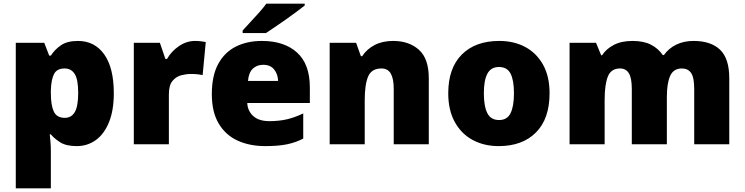

<svg xmlns="http://www.w3.org/2000/svg" viewBox="-20 -786 4057 1046"><path d="M404 -563Q496 -563 548 -489.5Q600 -416 600 -278Q600 -184 573.5 -119.5Q547 -55 501.5 -22.5Q456 10 398 10Q340 10 307.5 -11Q275 -32 257 -54H251Q253 -35 255 -13Q257 9 257 38V240H66V-553H221L248 -483H257Q277 -515 311.5 -539Q346 -563 404 -563ZM332 -413Q290 -413 274.5 -383Q259 -353 257 -294V-279Q257 -213 273 -178.5Q289 -144 333 -144Q369 -144 387.5 -175.5Q406 -207 406 -280Q406 -353 387 -383Q368 -413 332 -413Z M1043 -563Q1059 -563 1076 -561Q1093 -559 1101 -557L1084 -377Q1074 -379 1059.5 -381Q1045 -383 1019 -383Q995 -383 967.5 -376Q940 -369 920 -345.5Q900 -322 900 -272V0H709V-553H851L881 -465H890Q913 -506 954.5 -534.5Q996 -563 1043 -563Z M1407 -563Q1528 -563 1598 -500Q1668 -437 1668 -310V-225H1327Q1329 -182 1359.5 -154Q1390 -126 1448 -126Q1500 -126 1543 -136Q1586 -146 1632 -168V-31Q1592 -10 1544.5 0Q1497 10 1425 10Q1341 10 1275.5 -19.5Q1210 -49 1172 -112Q1134 -175 1134 -273Q1134 -373 1168.5 -437Q1203 -501 1264.5 -532Q1326 -563 1407 -563ZM1414 -433Q1380 -433 1357.5 -412Q1335 -391 1331 -345H1495Q1494 -382 1473.5 -407.5Q1453 -433 1414 -433ZM1640 -756Q1622 -742 1595 -721.5Q1568 -701 1537 -679.5Q1506 -658 1477.5 -638.5Q1449 -619 1429 -606H1302V-620Q1319 -639 1343 -664.5Q1367 -690 1391 -717Q1415 -744 1431 -766H1640Z M2122 -563Q2208 -563 2262 -515Q2316 -467 2316 -360V0H2125V-302Q2125 -357 2109 -385Q2093 -413 2058 -413Q2004 -413 1985.5 -369Q1967 -325 1967 -242V0H1776V-553H1920L1946 -480H1953Q1979 -519 2021.5 -541Q2064 -563 2122 -563Z M2974 -278Q2974 -139 2900 -64.5Q2826 10 2697 10Q2617 10 2555 -23.5Q2493 -57 2457.5 -121.5Q2422 -186 2422 -278Q2422 -415 2496 -489Q2570 -563 2700 -563Q2780 -563 2841.5 -530Q2903 -497 2938.5 -433.5Q2974 -370 2974 -278ZM2616 -278Q2616 -207 2635 -169.5Q2654 -132 2699 -132Q2743 -132 2761.5 -169.5Q2780 -207 2780 -278Q2780 -349 2761.5 -385Q2743 -421 2698 -421Q2655 -421 2635.5 -385Q2616 -349 2616 -278Z M3758 -563Q3853 -563 3903 -515Q3953 -467 3953 -360V0H3762V-301Q3762 -364 3745 -388.5Q3728 -413 3695 -413Q3649 -413 3631 -372.5Q3613 -332 3613 -258V0H3422V-301Q3422 -361 3406 -387Q3390 -413 3358 -413Q3309 -413 3291.5 -369Q3274 -325 3274 -242V0H3083V-553H3227L3255 -485H3260Q3282 -519 3323.5 -541Q3365 -563 3426 -563Q3487 -563 3526.5 -542.5Q3566 -522 3591 -486H3597Q3623 -523 3664.5 -543Q3706 -563 3758 -563Z"/></svg>

Font: Noto Sans Bengali UI Black
Style: Regular
Weight: 900
Designer: Jelle Bosma - Monotype Design Team
Foundry: Monotype Imaging Inc.
Version: Version 2.003; ttfautohint (v1.8.4.7-5d5b)